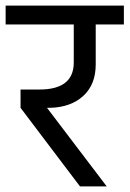

<svg xmlns="http://www.w3.org/2000/svg" viewBox="-42 -662 460 682"><path d="M31 -279V-344H98Q220 -344 220 -440V-575H-22V-642H398V-575H298V-433Q298 -362 254 -321.5Q210 -281 136 -279H125L337 0H242Z"/></svg>

Font: Hind
Style: Regular
Weight: 400
Designer: Manushi Parikh, Satya Rajpurohit
Foundry: Indian Type Foundry
Version: Version 2.000;PS 1.0;hotconv 1.0.79;makeotf.lib2.5.61930